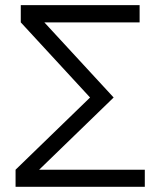

<svg xmlns="http://www.w3.org/2000/svg" viewBox="-20 -720 618 740"><path d="M150.9 -633.8 418 -344.2 130.9 -65.9H538.1V0H40V-65.9L327.1 -344.2L60.1 -633.8V-700.2H518.1V-633.8Z"/></svg>

Font: LT Superior
Style: Regular
Weight: 400
Designer: Daniel Lyons
Foundry: LyonsType
Version: Version 1.000